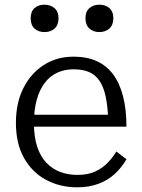

<svg xmlns="http://www.w3.org/2000/svg" viewBox="-20 -789 606 820"><path d="M125 -263Q125 -204 139 -162Q153 -120 178.5 -93.5Q204 -67 237.5 -54.5Q271 -42 311 -42Q355 -42 386.5 -56.5Q418 -71 440 -94Q462 -117 477 -142L520 -109Q501 -75 471 -47Q441 -19 400.5 -4Q360 11 310 11Q236 11 176.5 -21Q117 -53 82.5 -114.5Q48 -176 48 -264Q48 -349 79.5 -412Q111 -475 166.5 -511Q222 -547 294 -547Q351 -547 393 -528Q435 -509 463 -471.5Q491 -434 505.5 -378Q520 -322 520 -248H105V-299H465L442 -279Q440 -337 431 -378Q422 -419 404.5 -444.5Q387 -470 360 -481.5Q333 -493 294 -493Q256 -493 224.5 -478.5Q193 -464 171 -435Q149 -406 137 -363Q125 -320 125 -263ZM230 -711Q230 -682 213 -667Q196 -652 170 -652Q144 -652 127.5 -667Q111 -682 111 -711Q111 -740 127.5 -754.5Q144 -769 170 -769Q195 -769 212.5 -754.5Q230 -740 230 -711ZM464 -711Q464 -682 447 -667Q430 -652 404 -652Q379 -652 362 -667Q345 -682 345 -711Q345 -740 362 -754.5Q379 -769 404 -769Q430 -769 447 -754.5Q464 -740 464 -711Z"/></svg>

Font: Roboto Serif 20pt Light
Style: Regular
Weight: 300
Version: Version 1.008